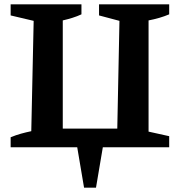

<svg xmlns="http://www.w3.org/2000/svg" viewBox="-20 -678 831 884"><path d="M29 0V-46Q53 -56 76.5 -62.5Q100 -69 124 -74L135 -582L29 -607V-658H355V-612Q336 -603 313.5 -596Q291 -589 269 -584V-86H520L530 -582L436 -607V-658H759V-612Q738 -603 714 -596Q690 -589 664 -584V-72L759 -51V0ZM367 186 331 -27H458L422 186Z"/></svg>

Font: Piazzolla 24pt
Style: Bold
Weight: 700
Designer: Juan Pablo del Peral
Foundry: Huerta Tipografica
Version: Version 2.005